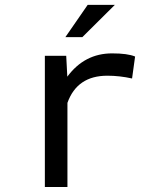

<svg xmlns="http://www.w3.org/2000/svg" viewBox="-20 -753 640 773"><path d="M431.2 -538.1Q494.1 -538.1 523.9 -525.4L511.7 -437Q461.4 -448.2 412.1 -448.2Q290.5 -448.2 251.5 -338.9V0H160.6V-528.3H246.6L251 -444.3Q320.3 -538.1 431.2 -538.1ZM333 -733.4H442.4L311.5 -603.5H243.2Z"/></svg>

Font: RobotoMono-Regular
Style: Regular
Weight: 400
Designer: Google
Version: Version 2.000985; 2015; ttfautohint (v1.3)